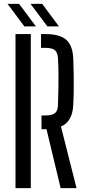

<svg xmlns="http://www.w3.org/2000/svg" viewBox="-20 -977 450 997"><path d="M295 0 221.5 -306H195.5V-377.5H215Q251 -377.5 265.8 -389.8Q280.5 -402 281 -432Q282.5 -477.5 283.2 -515.2Q284 -553 283.8 -590.8Q283.5 -628.5 281 -673.5Q279.5 -704 265.2 -716.2Q251 -728.5 216 -728.5H193V-800H216Q291 -800 324.5 -770Q358 -740 360.5 -670.5Q362.5 -623.5 362.8 -584.5Q363 -545.5 362.8 -509.8Q362.5 -474 360.5 -435Q357 -345 296.5 -320L377.5 0ZM60.5 0V-800H140V0ZM106.5 -840 19 -957H79L166.5 -840ZM226 -840 138.5 -957H199L286 -840Z"/></svg>

Font: Big Shoulders Stencil Text Thin
Style: Regular
Weight: 400
Version: Version 2.001